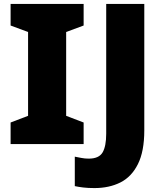

<svg xmlns="http://www.w3.org/2000/svg" viewBox="-20 -734 832 978"><path d="M406 0H34V-110L123 -144V-571L34 -604V-714H406V-604L317 -571V-144L406 -110ZM461 224Q428 224 403.5 221Q379 218 361 214V64Q377 67 394.5 70.5Q412 74 432 74Q484 74 502.5 42.5Q521 11 521 -53V-714H715V-70Q715 37 682.5 102Q650 167 593 195.5Q536 224 461 224Z"/></svg>

Font: Noto Sans Cherokee Black
Style: Regular
Weight: 900
Designer: Monotype Design Team
Foundry: Monotype Imaging Inc.
Version: Version 2.001; ttfautohint (v1.8.4.7-5d5b)